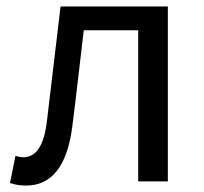

<svg xmlns="http://www.w3.org/2000/svg" viewBox="-20 -563 633 596"><path d="M61 13C140 13 188 -47 204 -167C217 -268 228 -369 240 -469H409V0H501V-543H168C154 -426 140 -308 126 -190C117 -110 92 -75 53 -75C43 -75 36 -77 28 -79L11 5C27 10 40 13 61 13Z"/></svg>

Font: Noto Sans KR
Style: Regular
Weight: 400
Designer: Ryoko NISHIZUKA 西塚涼子 (kana, bopomofo & ideographs); Paul D. Hunt (Latin, Greek & Cyrillic); Sandoll Communications 산돌커뮤니
Foundry: Adobe
Version: Version 2.004;hotconv 1.0.118;makeotfexe 2.5.65603